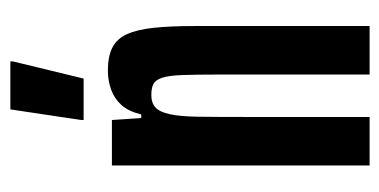

<svg xmlns="http://www.w3.org/2000/svg" viewBox="-206 -546 751 380"><g transform="rotate(-90 170.0 -355.5)"><path d="M33 0V-510H123L127 -452H134Q140 -477 152.5 -491Q165 -505 183 -511.5Q201 -518 221 -518Q249 -518 266.5 -509Q284 -500 293 -480Q302 -460 305.5 -427Q309 -394 309 -345V0H213V-293Q213 -342 212 -370Q211 -398 206.5 -411Q202 -424 194 -428Q186 -432 172 -432Q157 -432 148 -424Q139 -416 134.5 -395.5Q130 -375 129.5 -339.5Q129 -304 129 -249V0ZM123 -566V-571L144 -711H239V-706L205 -566Z"/></g></svg>

Font: Saira UltraCondensed
Style: Bold
Weight: 700
Width: 1
Designer: Hector Gatti with collaboration of the Omnibus-Type team
Foundry: Omnibus-Type
Version: Version 1.101